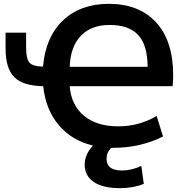

<svg xmlns="http://www.w3.org/2000/svg" viewBox="-20 -760 961 1000"><path d="M559 10Q535 34 535 67Q535 128 615 128Q666 128 716 104L729 198Q672 220 606 220Q515 220 468 187.5Q421 155 421 98Q421 45 464 -2Q354 -28 286 -108.5Q218 -189 205 -311Q99 -313 54 -358.5Q9 -404 9 -508V-590H116V-512Q116 -454 133.5 -434Q151 -414 204 -413Q217 -567 308 -653.5Q399 -740 547 -740Q704 -740 793 -643.5Q882 -547 882 -367Q882 -336 879 -311H343Q351 -212 417.5 -157Q484 -102 596 -102Q704 -102 796 -156L829 -49Q711 10 569 10ZM343 -412H749Q748 -526 699.5 -578Q651 -630 551 -630Q455 -630 401 -573.5Q347 -517 343 -412Z"/></svg>

Font: M PLUS 1p
Style: Bold
Weight: 700
Version: Version 1.062